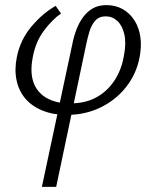

<svg xmlns="http://www.w3.org/2000/svg" viewBox="-20 -443 608 752"><path d="M144 289 263 -269Q269 -300 279.5 -327.5Q290 -355 306 -376.5Q322 -398 344 -410.5Q366 -423 397 -423Q433 -423 461 -407Q489 -391 507 -362.5Q525 -334 530 -296.5Q535 -259 526 -215Q513 -151 472.5 -100.5Q432 -50 372.5 -21.5Q313 7 242 7Q189 7 147.5 -9.5Q106 -26 80 -56Q54 -86 45 -128Q36 -170 46 -220Q60 -288 103.5 -339.5Q147 -391 198 -420L219 -390Q186 -368 152.5 -323.5Q119 -279 108 -217Q97 -159 111.5 -119.5Q126 -80 163 -59Q200 -38 254 -38Q315 -38 358 -62Q401 -86 428.5 -128Q456 -170 465 -223Q475 -274 467 -308.5Q459 -343 439.5 -361Q420 -379 394 -379Q368 -379 353 -362Q338 -345 330.5 -320Q323 -295 318 -271L200 289Z"/></svg>

Font: Ysabeau Infant
Style: Italic
Weight: 400
Italic angle: -12°
Designer: Christian Thalmann (Catharsis Fonts)
Version: Version 2.001;gftools[0.9.30]; featfreeze: ss01,ss02,lnum